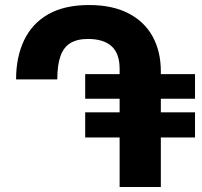

<svg xmlns="http://www.w3.org/2000/svg" viewBox="-20 -744 805 764"><path d="M620 0H456V-470Q456 -531 424 -560Q392 -589 330 -589Q287 -589 260 -572.5Q233 -556 220.5 -520.5Q208 -485 208 -428H44Q44 -517 76 -584Q108 -651 172.5 -687.5Q237 -724 335 -724Q427 -724 491 -691Q555 -658 587.5 -598.5Q620 -539 620 -460ZM319 -449H756V-351H319ZM319 -297H756V-197H319Z"/></svg>

Font: Noto Sans Armenian ExtraBold
Style: Regular
Weight: 800
Version: Version 2.007